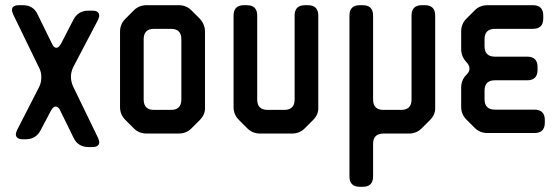

<svg xmlns="http://www.w3.org/2000/svg" viewBox="-20 -505 2151 739"><path d="M131 -243Q139 -229 139 -207Q139 -187 131 -171L46 -5Q41 7 41 11Q41 31 68 31H79Q119 31 137 -5L176 -79Q185 -95 194 -95Q205 -95 212 -79L263 25Q280 61 321 61H335Q362 61 362 42Q362 37 357 25L261 -173Q253 -192 253 -209Q253 -227 261 -245L357 -428Q362 -440 362 -444Q362 -464 335 -464H320Q280 -464 262 -428L215 -337Q206 -321 197 -321Q187 -321 180 -337L125 -449Q109 -485 68 -485H53Q26 -485 26 -466Q26 -461 31 -449Z M495 -11Q515 9 544 9H668Q697 9 717 -11L749 -43Q771 -65 769 -93V-383Q769 -411 749 -433L717 -465Q697 -485 668 -485H544Q515 -485 495 -465L462 -432Q442 -412 442 -383V-93Q442 -64 462 -44ZM533 -122V-354Q533 -394 573 -394H638Q678 -394 678 -354V-122Q678 -82 638 -82H573Q533 -82 533 -122Z M932 -11Q952 9 981 9H1104Q1133 9 1153 -11L1185 -43Q1207 -65 1205 -93V-445Q1205 -485 1165 -485H1154Q1114 -485 1114 -445V-122Q1114 -82 1074 -82H1010Q970 -82 970 -122V-445Q970 -485 930 -485H919Q879 -485 879 -445V-93Q879 -64 899 -44Z M1365 214H1376Q1416 214 1416 174V49Q1416 9 1456 9H1554Q1583 9 1603 -11L1635 -43Q1657 -65 1655 -93V-445Q1655 -485 1615 -485H1604Q1564 -485 1564 -445V-122Q1564 -82 1524 -82H1456Q1416 -82 1416 -122V-445Q1416 -485 1376 -485H1365Q1325 -485 1325 -445V174Q1325 214 1365 214Z M1807 -13Q1827 7 1856 7H2037Q2077 7 2077 -33V-43Q2077 -83 2037 -83H1885Q1845 -83 1845 -123V-156Q1845 -196 1885 -196H2009Q2049 -196 2049 -236V-247Q2049 -287 2009 -287H1885Q1845 -287 1845 -327V-354Q1845 -394 1885 -394H2031Q2071 -394 2071 -434V-445Q2071 -485 2031 -485H1856Q1827 -485 1807 -465L1775 -433Q1755 -413 1755 -384V-316Q1755 -288 1775 -266Q1787 -254 1787 -241Q1787 -229 1777 -219L1775 -217Q1755 -197 1755 -167V-94Q1755 -65 1775 -45Z"/></svg>

Font: WDXL Lubrifont SC
Style: Regular
Weight: 400
Designer: [WDXL Lubrifont] Copyright 2020-2022 (c) NightFurySL2001, Skr-ZERO; [ZCOOL QingKe HuangYou] Copyright 2018-2022 (c) The 
Version: Version 2.001;hotconv 1.1.1;makeotfexe 2.6.0